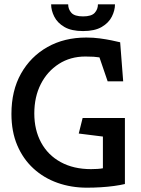

<svg xmlns="http://www.w3.org/2000/svg" viewBox="-20 -866 654 890"><path d="M383 4Q310 4 246.5 -18.5Q183 -41 135 -85Q87 -129 60 -192.5Q33 -256 33 -338Q33 -446 77.5 -525Q122 -604 200 -648Q278 -692 380 -692Q413 -692 442.5 -688Q472 -684 496.5 -679Q521 -674 537 -670L551 -489H479L441 -600Q429 -602 414 -603Q399 -604 376 -604Q306 -604 252.5 -569.5Q199 -535 169 -476Q139 -417 139 -340Q139 -264 170.5 -205.5Q202 -147 261.5 -114.5Q321 -82 402 -82Q417 -82 432 -83Q447 -84 457 -86V-233L345 -247L363 -319H559V-13Q538 -8 509 -4Q480 0 447.5 2Q415 4 383 4ZM365 -722Q311 -722 278.5 -741Q246 -760 231.5 -789Q217 -818 217 -846H296Q296 -823 311 -806.5Q326 -790 365 -790Q404 -790 419 -806.5Q434 -823 434 -846H513Q513 -818 498.5 -789Q484 -760 451.5 -741Q419 -722 365 -722Z"/></svg>

Font: Kreon
Style: Regular
Weight: 400
Designer: Julia Petretta
Foundry: Julia Petretta and Eli Heuer
Version: Version 2.002